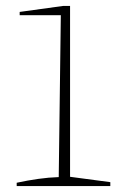

<svg xmlns="http://www.w3.org/2000/svg" viewBox="-20 -624 407 644"><path d="M36 0V-11Q73 -19 108.5 -24Q144 -29 177 -30L184 -573H46V-584L191 -604H215V-31L350 -13V0Z"/></svg>

Font: Piazzolla SC Thin
Style: Regular
Weight: 100
Designer: Juan Pablo del Peral
Foundry: Huerta Tipografica
Version: Version 1.330